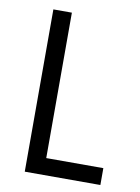

<svg xmlns="http://www.w3.org/2000/svg" viewBox="-74 -667 523 718"><g transform="rotate(10 187.5 -308.0)"><path d="M70.3 -616.2H140.6V-64H357.4V0H70.3Z"/></g></svg>

Font: Aubrey
Style: Regular
Weight: 400
Designer: Gayaneh Bagdasaryan | Cyreal.org
Foundry: Gayaneh Bagdasaryan | Cyreal.org
Version: Version 1.000